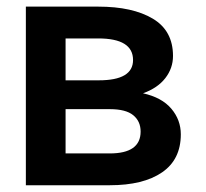

<svg xmlns="http://www.w3.org/2000/svg" viewBox="-20 -548 610 568"><path d="M304.7 0H56.5V-528.4H270.6Q372.5 -528.4 432.2 -492.7Q491.8 -457 491.8 -382.5Q491.8 -346.2 469.1 -316.9Q446.4 -287.6 403.1 -272Q458.8 -259.6 486.9 -226.4Q514.9 -193.2 514.9 -150.6Q514.9 -76 459.3 -38Q403.8 0 304.7 0ZM174 -434.3V-310.4H272.4Q373.6 -310.4 373.6 -370.4Q373.6 -434.3 270.6 -434.3ZM396 -158.7Q396 -189.3 374.1 -207.2Q352.3 -225.1 304.7 -225.1H174V-94.1H304.7Q396 -94.1 396 -158.7Z"/></svg>

Font: Interface Medium
Style: Regular
Weight: 500
Designer: Rasmus Andersson
Foundry: rsms
Version: Version 1.8